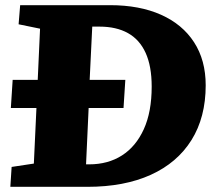

<svg xmlns="http://www.w3.org/2000/svg" viewBox="-20 -723 851 743"><path d="M406 -703Q520 -703 603 -666Q686 -629 731 -559.5Q776 -490 776 -393Q776 -269 721 -181Q666 -93 563.5 -46.5Q461 0 318 0H20L25 -77L111 -90L121 -305H22L29 -414H126L135 -612L52 -629L58 -703ZM325 -87Q398 -87 452 -121.5Q506 -156 536.5 -223Q567 -290 567 -388Q567 -467 543.5 -518.5Q520 -570 475 -595Q430 -620 365 -620H337L327 -414H465L458 -305H323L313 -87Z"/></svg>

Font: Literata 18pt ExtraBold
Style: Italic
Weight: 800
Italic angle: -2°
Designer: Latin by Veronika Burian and Jose Scaglione. Greek by Irene Vlachou. Cyrillic by Vera Evstafieva
Foundry: TypeTogether
Version: Version 3.103;gftools[0.9.29]